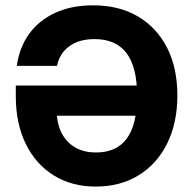

<svg xmlns="http://www.w3.org/2000/svg" viewBox="-20 -679 718 707"><path d="M633.1 -327.7Q633.1 -429.2 595.1 -503.5Q557.2 -577.8 487.6 -618.6Q418 -659.4 323.2 -659.4Q244.2 -659.4 184.3 -632.2Q124.5 -605 88 -555.2Q51.6 -505.5 41.9 -436.5H190Q199 -481.9 234.9 -508.5Q270.7 -535 328.3 -535Q407 -535 446 -483.3Q484.9 -431.5 484.9 -326.3Q484.9 -221.1 447.2 -169.3Q409.5 -117.5 333.1 -117.5Q292.2 -117.5 261.2 -133.8Q230.3 -150 211.8 -180.4Q193.3 -210.8 189.4 -252.9H511.4V-364.1H38.2V-324Q38.2 -224.2 74.8 -149.4Q111.4 -74.5 177.6 -33.3Q243.8 8 332.4 8Q423.2 8 490.7 -33.7Q558.3 -75.4 595.7 -151Q633.1 -226.5 633.1 -327.7Z"/></svg>

Font: Overused Grotesk Light
Style: Regular
Weight: 300
Designer: RandomMaerks
Version: Version 0.005